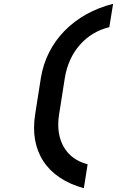

<svg xmlns="http://www.w3.org/2000/svg" viewBox="-20 -865 640 1010"><path d="M421 125 441 -1C327 -29 269 -130 291 -264L321 -455C343 -592 432 -693 555 -722L575 -845C369 -793 226 -647 195 -455L165 -264C134 -69 227 72 421 125Z"/></svg>

Font: JetBrains Mono
Style: Bold Italic
Weight: 558
Italic angle: -9°
Monospace: yes
Designer: Philipp Nurullin, Konstantin Bulenkov
Foundry: JetBrains
Version: Version 2.305